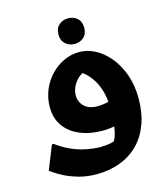

<svg xmlns="http://www.w3.org/2000/svg" viewBox="-142 -855 1061 1223"><g transform="rotate(-15 389.0 -243.5)"><path d="M344 260Q280 260 227 245Q174 230 135 210Q96 190 74.5 174.5Q53 159 53 159L116 2H127Q185 46 252.5 70.5Q320 95 403 99Q447 99 480.5 92Q514 85 538 60L488 107Q502 90 512.5 63.5Q523 37 529 -8.5Q535 -54 535 -128Q535 -174 526 -216Q517 -258 498.5 -294.5Q480 -331 451.5 -360.5Q423 -390 384 -410L472 -404Q410 -391 376.5 -348.5Q343 -306 343 -256Q343 -234 355 -210.5Q367 -187 393 -172Q419 -157 462 -157Q481 -157 501 -160Q521 -163 542 -169L548 -10Q524 -4 500.5 -1Q477 2 453 2Q368 2 302.5 -25.5Q237 -53 200.5 -104.5Q164 -156 164 -230Q164 -289 185.5 -341.5Q207 -394 244.5 -434Q282 -474 331 -497.5Q380 -521 435 -521Q488 -521 539 -494.5Q590 -468 632 -417.5Q674 -367 699.5 -296.5Q725 -226 725 -138Q725 -43 697.5 31Q670 105 619.5 156Q569 207 498.5 233.5Q428 260 344 260ZM422 -578Q387 -578 362 -600Q337 -622 337 -662Q337 -703 362 -725Q387 -747 422 -747Q458 -747 482.5 -725Q507 -703 507 -662Q507 -622 482.5 -600Q458 -578 422 -578Z"/></g></svg>

Font: Kufam ExtraBold
Style: Italic
Weight: 800
Italic angle: -11°
Designer: Artur Schmal
Foundry: Original Type
Version: Version 1.301; ttfautohint (v1.8.3)